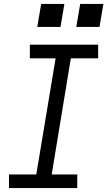

<svg xmlns="http://www.w3.org/2000/svg" viewBox="-20 -964 550 984"><path d="M26 0V-70H166L265 -665H133V-735H483V-665H343L245 -70H376V0ZM371 -826 391 -944H510L490 -826ZM171 -826 191 -944H310L290 -826Z"/></svg>

Font: Iosevka SS04
Style: Italic
Weight: 400
Italic angle: -9°
Monospace: yes
Designer: Belleve Invis
Foundry: Belleve Invis
Version: Version 19.0.0; ttfautohint (v1.8.4)